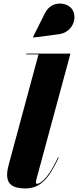

<svg xmlns="http://www.w3.org/2000/svg" viewBox="-20 -1052 439 1082"><path d="M311 -859C390.5 -869.5 419 -952.5 386 -1000.5C359 -1039.5 270.5 -1052.5 233.5 -978L166 -843.5L168 -840.5ZM311 -163.5 306.5 -165C243 -27 198 -16 189 -16C185 -16 182.5 -19 182.5 -24C182.5 -28.5 183 -33.5 184.5 -39L377 -750H128V-745.5H197L30.5 -129C27.5 -117.5 20 -91.5 20 -66.5C20 -19 46 10 123 10C214.5 10 260 -57 311 -163.5Z"/></svg>

Font: Bodoni* 36pt Fatface
Style: Italic
Weight: 900
Italic angle: -13°
Version: Version 2.3